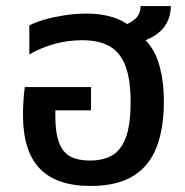

<svg xmlns="http://www.w3.org/2000/svg" viewBox="-20 -604 611 635"><path d="M279 11Q167 11 111.5 -46.5Q56 -104 56 -224Q56 -244 57.5 -269Q59 -294 62 -316H281V-239H163V-221Q163 -165 175.5 -132Q188 -99 213.5 -86Q239 -73 277 -73Q319 -73 349 -89Q379 -105 395.5 -147.5Q412 -190 412 -267Q412 -338 396 -383Q380 -428 345 -449.5Q310 -471 252 -471Q204 -471 159.5 -458.5Q115 -446 77 -424V-520Q98 -531 128 -539.5Q158 -548 194 -553.5Q230 -559 267 -559Q321 -559 363.5 -543.5Q406 -528 434 -492Q481 -463 501.5 -405Q522 -347 522 -268Q522 -180 498 -117.5Q474 -55 420.5 -22Q367 11 279 11ZM432 -462 372 -515Q401 -521 423 -538Q445 -555 445 -584H545Q545 -553 531.5 -528Q518 -503 492 -486.5Q466 -470 432 -462Z"/></svg>

Font: Noto Sans Thai Medium
Style: Regular
Weight: 500
Designer: Monotype Design Team
Foundry: Monotype Imaging Inc.
Version: Version 2.001